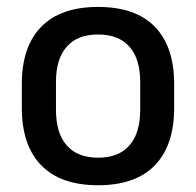

<svg xmlns="http://www.w3.org/2000/svg" viewBox="-20 -522 566 554"><path d="M263 12.5Q155 12.5 99 -45Q43 -102.5 43 -210.5V-280Q43 -387.5 99 -444.8Q155 -502 263 -502Q371 -502 426.8 -444.8Q482.5 -387.5 482.5 -280V-210.5Q482.5 -102.5 426.8 -45Q371 12.5 263 12.5ZM263 -67Q322.5 -67 353.5 -102.5Q384.5 -138 384.5 -204.5V-286Q384.5 -352 353.5 -387.2Q322.5 -422.5 263 -422.5Q203.5 -422.5 172.5 -387.2Q141.5 -352 141.5 -286V-204.5Q141.5 -138 172.5 -102.5Q203.5 -67 263 -67Z"/></svg>

Font: Anek Kannada Medium
Style: Regular
Weight: 500
Designer: Vaishnavi Murthy, Maithili Shingre (Kannada) & Yesha Goshar (Latin)
Foundry: Ek Type
Version: Version 1.003